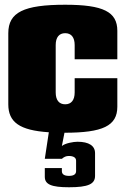

<svg xmlns="http://www.w3.org/2000/svg" viewBox="-20 -550 530 810"><path d="M475 -300V-420C475 -500 416 -530 255 -530C80 -530 15 -498 15 -410V-110C15 -35 62 0 186 8L169 120H241C250 112 259 108 270 108C290 108 301 115 301 128V172C301 185 291 192 271 192C251 192 241 185 241 172V159H169V196C169 228 197 240 271 240C351 240 381 227 381 192V96C381 65 355 48 307 48C290 48 255 54 241 66L252 10C414 10 475 -19 475 -100V-220H295V-160C295 -128 281 -110 255 -110C229 -110 215 -128 215 -160V-360C215 -392 229 -410 255 -410C281 -410 295 -392 295 -360V-300Z"/></svg>

Font: MikodacsPCS
Style: Regular
Weight: 900
Designer: gluk (gluksza@wp.pl)
Foundry: gluk (gluksza@wp.pl)
Version: Version 0.27